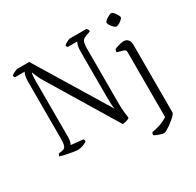

<svg xmlns="http://www.w3.org/2000/svg" viewBox="-189 -928 1375 1344"><g transform="rotate(-30 498.5 -256.5)"><path d="M187 0Q180 0 162.5 -2.5Q145 -5 123.5 -9Q102 -13 82 -17.5Q62 -22 51 -26Q51 -33 54 -38Q57 -43 59 -46L83 -49Q100 -51 108.5 -59.5Q117 -68 120 -85.5Q123 -103 123 -131V-587Q123 -618 128 -637Q133 -656 138 -661H60Q59 -663 56 -666.5Q53 -670 52 -678Q56 -683 66.5 -689Q77 -695 88 -699.5Q99 -704 104 -704H199L553 -122Q550 -137 548.5 -161.5Q547 -186 547 -222V-586Q547 -618 552.5 -636.5Q558 -655 562 -660H485Q482 -664 480 -666.5Q478 -669 477 -677Q481 -682 491 -688Q501 -694 512 -699Q523 -704 528 -704H662Q667 -699 670 -693.5Q673 -688 674 -677L636 -664Q619 -658 610.5 -648.5Q602 -639 599 -621.5Q596 -604 596 -574V-142Q596 -102 599.5 -68.5Q603 -35 606 -18Q599 -12 588.5 -8Q578 -4 567.5 -2.5Q557 -1 549 0L220 -544Q198 -582 189.5 -604.5Q181 -627 180 -629H177Q175 -622 173.5 -608Q172 -594 172 -570V-113Q172 -91 167.5 -75.5Q163 -60 159 -55L257 -45Q259 -43 261 -38.5Q263 -34 263 -26Q253 -18 239 -12Q225 -6 211 -3Q197 0 187 0ZM768 200Q760 200 745 195.5Q730 191 715.5 185Q701 179 694 173Q694 167 696 161.5Q698 156 701 152Q730 148 754 140.5Q778 133 797 124Q816 115 830 105V-420Q830 -429 826 -434.5Q822 -440 812 -443L762 -457Q763 -466 765 -472Q767 -478 769 -481Q779 -485 793 -489.5Q807 -494 821 -497Q835 -500 842 -500Q865 -500 878 -484.5Q891 -469 891 -446V104Q891 110 881 121.5Q871 133 855 146.5Q839 160 822 172Q805 184 790.5 192Q776 200 768 200ZM852 -613Q847 -613 839 -619.5Q831 -626 823 -635.5Q815 -645 810 -654.5Q805 -664 805 -670Q805 -676 812 -683Q819 -690 829.5 -697Q840 -704 850 -708.5Q860 -713 866 -713Q872 -713 879.5 -706.5Q887 -700 894 -690Q901 -680 906 -670.5Q911 -661 911 -655Q911 -650 904.5 -643Q898 -636 888.5 -629Q879 -622 869 -617.5Q859 -613 852 -613Z"/></g></svg>

Font: Texturina Medium 12pt Thin
Style: Regular
Weight: 250
Version: Version 1.002